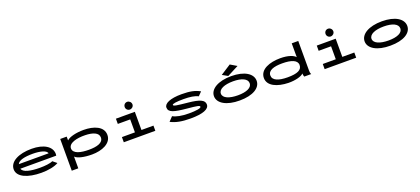

<svg xmlns="http://www.w3.org/2000/svg" viewBox="69 -2058 7862 3593"><g transform="rotate(-20 4000.0 -261.5)"><path d="M547 10C683 10 814 -15 887 -60L807 -125C758 -98 645 -88 551 -88C365 -88 218 -120 199 -197H913C915 -208 917 -219 917 -230C917 -379 761 -476 521 -476C264 -476 77 -382 77 -227C77 -74 279 10 547 10ZM201 -287C228 -355 353 -381 511 -381C653 -381 783 -350 793 -287Z M1090 167H1220V-67C1267 -18 1393 12 1553 12C1747 12 1946 -64 1946 -235C1946 -404 1759 -475 1557 -475C1409 -475 1271 -442 1219 -389V-465H1090ZM1529 -91C1369 -91 1221 -122 1218 -228C1218 -336 1385 -376 1551 -372C1703 -369 1815 -327 1815 -232C1815 -123 1682 -91 1529 -91Z M2504 -536C2546 -536 2582 -570 2582 -612C2582 -654 2546 -690 2504 -690C2460 -690 2428 -656 2428 -612C2428 -570 2462 -536 2504 -536ZM2187 0H2815V-103H2576V-465H2199V-361H2446V-103H2187Z M3516 10C3762 10 3890 -41 3890 -133C3890 -222 3801 -263 3573 -286C3365 -307 3288 -315 3288 -342C3288 -365 3374 -377 3512 -377C3637 -377 3739 -362 3800 -328L3872 -401C3777 -454 3676 -476 3508 -476C3283 -476 3158 -419 3158 -337C3158 -239 3264 -212 3516 -188C3718 -169 3762 -161 3762 -134C3762 -106 3667 -90 3520 -90C3374 -90 3267 -113 3202 -150L3122 -66C3227 -12 3346 10 3516 10Z M4449 -497 4675 -614 4547 -690 4341 -557ZM4497 8C4760 8 4917 -91 4917 -232C4917 -373 4760 -476 4497 -476C4234 -476 4067 -373 4067 -232C4067 -91 4234 10 4497 8ZM4497 -95C4327 -95 4205 -144 4205 -233C4205 -323 4327 -373 4497 -373C4667 -373 4779 -323 4779 -233C4779 -144 4667 -95 4497 -95Z M5465 10C5602 12 5727 -21 5767 -67C5767 -43 5772 -20 5781 0H5919C5906 -24 5903 -47 5903 -71V-665H5773V-389C5735 -436 5633 -477 5474 -477C5265 -477 5061 -405 5061 -232C5061 -74 5243 5 5465 10ZM5487 -93C5305 -93 5191 -138 5191 -236C5191 -336 5308 -374 5475 -374C5658 -374 5773 -331 5773 -234C5773 -135 5680 -93 5487 -93Z M6504 -536C6546 -536 6582 -570 6582 -612C6582 -654 6546 -690 6504 -690C6460 -690 6428 -656 6428 -612C6428 -570 6462 -536 6504 -536ZM6187 0H6815V-103H6576V-465H6199V-361H6446V-103H6187Z M7497 8C7760 8 7917 -91 7917 -232C7917 -373 7760 -476 7497 -476C7234 -476 7067 -373 7067 -232C7067 -91 7234 10 7497 8ZM7497 -95C7327 -95 7205 -144 7205 -233C7205 -323 7327 -373 7497 -373C7667 -373 7779 -323 7779 -233C7779 -144 7667 -95 7497 -95Z"/></g></svg>

Font: Inconsolata UltraExpanded
Style: Bold
Weight: 700
Width: 9
Monospace: yes
Designer: Raph Levien, Cyreal, Brenton Simpson
Foundry: Raph Levien, Cyreal, Google
Version: Version 3.100